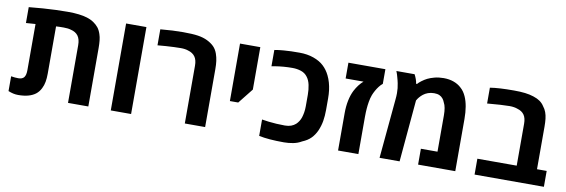

<svg xmlns="http://www.w3.org/2000/svg" viewBox="-50 -1002 4047 1373"><g transform="rotate(10 1974.0 -315.5)"><path d="M106.9 6.3Q88.9 6.3 71.3 2.4Q53.7 -1.5 34.7 -9.3V-116.7Q62.5 -111.8 87.4 -111.8Q116.7 -111.8 129.2 -128.2Q141.6 -144.5 141.6 -180.2V-515.1Q124.5 -514.2 107.2 -512.7Q89.8 -511.2 72.8 -510.3V-625.5Q125.5 -630.9 173.8 -634.3Q222.2 -637.7 266.6 -639.4Q311 -641.1 351.6 -641.1Q398.4 -641.1 433.8 -637Q469.2 -632.8 495.8 -624.5Q522.5 -616.2 542.5 -603Q565.4 -587.9 580.1 -569.6Q594.7 -551.3 603.5 -523.9Q610.4 -504.4 613 -479.7Q615.7 -455.1 615.7 -424.8V0H468.3V-418.9Q468.3 -462.4 450.4 -486.6Q432.6 -510.7 397 -519Q376.5 -525.4 344.7 -525.4Q330.1 -525.4 316.2 -525.1Q302.2 -524.9 289.1 -523.9V-180.2Q289.1 -147.5 284.4 -121.1Q279.8 -94.7 268.1 -71.8Q254.9 -44.9 232.4 -27.3Q210.4 -10.7 179.2 -2.2Q147.9 6.3 106.9 6.3Z M778.8 0V-631.3H926.3V0Z M1316.4 0V-419.4Q1316.4 -461.4 1299.3 -485.1Q1282.2 -508.8 1248.5 -518.1Q1237.8 -522 1224.4 -523.9Q1210.9 -525.9 1195.3 -525.9Q1173.3 -525.9 1145.3 -524.7Q1117.2 -523.4 1086.9 -521.5Q1056.6 -519.5 1026.9 -516.6V-632.8Q1074.2 -637.2 1115.2 -639.2Q1156.2 -641.1 1190.9 -641.1Q1260.3 -641.1 1299.8 -635Q1339.4 -628.9 1369.1 -614.3Q1398.9 -599.6 1418.2 -580.3Q1437.5 -561 1448.2 -530.8Q1457 -505.4 1460.4 -479.7Q1463.9 -454.1 1463.9 -419.4V0Z M1606 -213.9V-631.3H1753.4V-323.2L1666.5 -213.9Z M2037.1 9.8Q1981 9.8 1935.8 6.1Q1890.6 2.4 1855.5 -4.9V-124Q1877 -120.1 1904.1 -116.9Q1931.2 -113.8 1961.4 -111.8Q1991.7 -109.9 2023.4 -109.9Q2048.8 -109.9 2068.1 -116.9Q2087.4 -124 2101.1 -136.2Q2112.3 -146.5 2121.1 -160.4Q2129.9 -174.3 2134.8 -189.5Q2140.1 -206.1 2143.6 -227.1Q2147 -248 2147 -271.5V-355Q2147 -392.1 2139.9 -425.8Q2132.8 -459.5 2115.7 -481.4Q2098.1 -505.4 2068.8 -515.1Q2039.6 -524.9 2005.9 -524.9Q1975.1 -524.9 1943.1 -522.5Q1911.1 -520 1877.9 -514.6Q1871.6 -513.2 1865.7 -512.5Q1859.9 -511.7 1855.5 -510.7V-628.9Q1871.1 -631.8 1887 -633.8Q1902.8 -635.7 1921.4 -637.2Q1947.3 -639.6 1976.1 -640.4Q2004.9 -641.1 2037.1 -641.1Q2093.3 -641.1 2139.4 -624.8Q2185.5 -608.4 2213.9 -581.5Q2228.5 -567.9 2240.2 -551.8Q2252 -535.6 2261.2 -516.6Q2272.5 -493.7 2279.8 -468Q2287.1 -442.4 2290.8 -414.1Q2294.4 -385.7 2294.4 -354V-271.5Q2294.4 -227.1 2288.1 -189.7Q2281.7 -152.3 2266.1 -116.7Q2251 -83.5 2227.3 -59.3Q2203.6 -35.2 2165 -19.5Q2137.2 -2.9 2104 3.4Q2070.8 9.8 2037.1 9.8Z M2429.2 0V-271.5Q2429.2 -320.8 2438 -363.5Q2446.8 -406.2 2463.4 -439Q2476.1 -462.9 2490.7 -482.2Q2505.4 -501.5 2522.9 -516.6H2393.1V-631.3H2661.6V-524.9Q2647.9 -514.2 2636 -498.5Q2624 -482.9 2614.5 -465.6Q2605 -448.2 2598.6 -432.1Q2589.8 -408.7 2585.2 -380.9Q2580.6 -353 2579.1 -332Q2578.1 -320.3 2577.4 -305.2Q2576.7 -290 2576.7 -271.5V0Z M2730.5 0 2770 -426.8Q2771.5 -441.9 2772.2 -453.6Q2772.9 -465.3 2772.9 -476.6Q2772.9 -495.1 2771.2 -512.5Q2769.5 -529.8 2765.6 -547.9Q2764.2 -556.6 2761.2 -567.4Q2758.3 -578.1 2755.4 -589.1Q2752.4 -600.1 2750 -607.9Q2748 -614.3 2745.8 -620.1Q2743.7 -626 2741.2 -632.3H2873.5Q2881.8 -616.2 2887.7 -599.9Q2893.6 -583.5 2896 -566.9H2902.8Q2909.7 -576.2 2929.4 -591.1Q2949.2 -606 2967.8 -615.2Q2987.3 -625 3017.6 -633.1Q3047.9 -641.1 3083.5 -641.1Q3124 -641.1 3156.5 -629.4Q3189 -617.7 3211.4 -596.7Q3225.6 -584.5 3235.6 -569.8Q3245.6 -555.2 3252.9 -538.6Q3266.6 -507.8 3273.4 -467.8Q3280.3 -427.7 3280.3 -378.9V0H3010.3V-115.2H3130.9V-378.9Q3130.9 -409.2 3126.7 -431.9Q3122.6 -454.6 3114.3 -469.2Q3108.9 -484.4 3099.1 -496.6Q3089.4 -508.8 3074 -515.9Q3058.6 -522.9 3035.6 -522.9Q3010.7 -522.9 2991 -515.6Q2971.2 -508.3 2957 -497.1Q2943.4 -486.3 2933.1 -474.1Q2922.9 -461.9 2916 -449.2L2876 0Z M3420.4 0V-115.2H3706.1V-419.4Q3706.1 -460.9 3689.7 -484.1Q3673.3 -507.3 3640.6 -516.6Q3629.4 -521 3614.7 -523.4Q3600.1 -525.9 3582 -525.9Q3553.2 -525.9 3515.1 -523.4Q3477.1 -521 3420.4 -516.1V-630.9Q3452.6 -636.2 3496.1 -638.7Q3539.6 -641.1 3594.2 -641.1Q3640.1 -641.1 3674.6 -637Q3709 -632.8 3737.3 -623.5Q3766.1 -614.3 3785.6 -600.6Q3805.2 -586.9 3817.4 -567.4Q3832 -549.3 3839.8 -528.1Q3847.7 -506.8 3850.6 -481.4Q3853.5 -456.1 3853.5 -425.3V-115.2H3923.8V0Z"/></g></svg>

Font: Wonky
Style: Regular
Weight: 400
Designer: Monotype Design Team
Foundry: Monotype Imaging Inc.
Version: Version 3.000